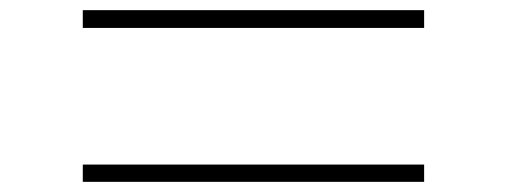

<svg xmlns="http://www.w3.org/2000/svg" viewBox="-20 -521 998 378"><path d="M143 -466V-501H815V-466ZM815 -197V-163H143V-197Z"/></svg>

Font: Zen Kaku Gothic New Light
Style: Regular
Weight: 300
Designer: Yoshimichi Ohira
Foundry: Positype
Version: Version 1.002